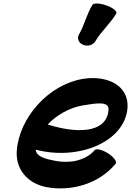

<svg xmlns="http://www.w3.org/2000/svg" viewBox="-20 -1012 734 1075"><path d="M515 -783C547 -837 599 -882 631 -936C637 -949 612 -969 575 -982C538 -995 503 -996 497 -984C464 -930 453 -871 421 -817C410 -795 422 -769 448 -760C474 -751 504 -761 515 -783ZM628 -96C636 -107 617 -133 584 -154C552 -174 518 -182 510 -171C453 -107 363 -98 292 -111C240 -121 183 -133 180 -174C421 -111 680 -218 694 -409C702 -533 581 -593 442 -570C251 -537 89 -355 74 -169C66 -61 138 17 242 36C373 60 531 22 628 -96ZM445 -422C519 -434 597 -449 587 -391C573 -265 407 -264 247 -315C298 -369 371 -410 445 -422Z"/></svg>

Font: Nupuram Black Oblique
Style: Regular
Weight: 900
Designer: Santhosh Thottingal (santhosh.thottingal@gmail.com)
Foundry: SMC
Version: Version 1.000